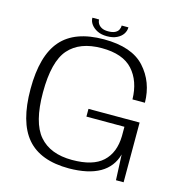

<svg xmlns="http://www.w3.org/2000/svg" viewBox="-113 -876 940 983"><g transform="rotate(15 357.0 -384.0)"><path d="M339 4Q544 2.5 582 -135L588 0H628.5V-316.5H357.5V-275.5H559V-226Q557 -137.5 505.2 -89.8Q453.5 -42 343.5 -42Q227.5 -42 169 -110Q110.5 -178 110.5 -337.5Q110.5 -502 169 -568.2Q227.5 -634.5 343.5 -634.5Q455.5 -634.5 508 -576.5Q560.5 -518.5 562.5 -421.5H628.5Q627 -531.5 559 -606.2Q491 -681 343 -681Q189 -681 116.8 -598.2Q44.5 -515.5 44.5 -338.5Q44.5 -163 116 -79.5Q187.5 4 339 4ZM351.5 -700Q383 -700 404.2 -710.5Q425.5 -721 436.2 -737.2Q447 -753.5 447 -772.5H411.5Q411.5 -761 406.2 -750.2Q401 -739.5 387.8 -732.8Q374.5 -726 351.5 -726Q330 -726 317 -733Q304 -740 297.8 -750.5Q291.5 -761 291.5 -772.5H256Q256 -753.5 268 -737.2Q280 -721 301 -710.5Q322 -700 351.5 -700Z"/></g></svg>

Font: Anybody SemiExpanded Light
Style: Regular
Weight: 300
Width: 6
Version: Version 1.113;gftools[0.9.25]